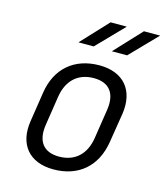

<svg xmlns="http://www.w3.org/2000/svg" viewBox="-117 -874 836 973"><g transform="rotate(15 301.0 -387.5)"><path d="M386 -645H466L602 -785H517ZM211 -645H291L427 -785H342ZM254 10C386 10 474 -67 495 -197L520 -353C539 -480 471 -560 345 -560C213 -560 124 -483 104 -353L80 -197C60 -70 128 10 254 10ZM265 -60C184 -60 146 -109 159 -197L183 -353C197 -441 252 -490 334 -490C415 -490 453 -441 440 -353L416 -197C402 -109 347 -60 265 -60Z"/></g></svg>

Font: JetBrains Mono Light
Style: Italic
Weight: 336
Italic angle: -9°
Monospace: yes
Designer: Philipp Nurullin, Konstantin Bulenkov
Foundry: JetBrains
Version: Version 2.305